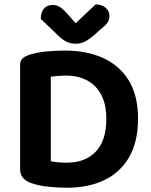

<svg xmlns="http://www.w3.org/2000/svg" viewBox="-20 -856 701 890"><path d="M472.8 -304.4Q472.8 -203.8 423.7 -152.8Q374.5 -101.9 289.9 -101.9Q271.4 -101.9 251.2 -103.5Q231 -105.2 215.5 -108.6V-500.1Q232.2 -502.8 250 -504.1Q267.7 -505.5 287.5 -505.5Q341.6 -505.5 383.3 -483.6Q424.9 -461.7 448.8 -417.5Q472.8 -373.2 472.8 -304.4ZM619.8 -306.4Q619.8 -413.3 577 -483Q534.1 -552.6 458 -587.1Q381.9 -621.6 279.9 -621.6Q241.6 -621.6 196.6 -617.6Q151.7 -613.7 112.8 -601Q94.8 -594.7 84 -584.2Q73.2 -573.7 73.2 -554.4V-71.5Q73.2 -25.9 123.7 -7.6Q162.4 6 209.5 10.1Q256.6 14.3 289.6 14.3Q389.2 14.3 463.3 -21Q537.5 -56.4 578.6 -127.5Q619.8 -198.7 619.8 -306.4ZM330.8 -748.1Q353.1 -769.4 376.8 -792Q400.4 -814.7 423.5 -835.8Q450.7 -835.4 469 -820.5Q487.3 -805.6 487.3 -782.3Q487.3 -764.4 478.1 -751.1Q469 -737.8 446.7 -720.2L407.9 -685.9Q385 -668 368.2 -660.7Q351.4 -653.4 330.8 -653.4Q305.9 -653.4 287.5 -663Q269.1 -672.7 252.1 -689L169.1 -768.4Q169.1 -799.3 183.8 -816.2Q198.4 -833.1 224.6 -833.1Q241.5 -833.1 256.6 -824.1Q271.8 -815.2 294.7 -789.3Z"/></svg>

Font: Baloo Tamma 2
Style: Regular
Weight: 400
Designer: Divya Kowshik, Shuchita Grover and Ek Type
Foundry: Ek Type
Version: Version 1.700